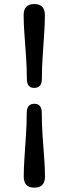

<svg xmlns="http://www.w3.org/2000/svg" viewBox="-20 -766 340 926"><path d="M182 -386Q182 -342 145 -342Q109.5 -342 109.5 -386Q109.5 -438 105.5 -494.2Q101.5 -550.5 97.8 -602.2Q94 -654 94 -693Q94 -746.5 145.5 -746.5Q196.5 -746.5 196.5 -693Q196.5 -654 193 -602Q189.5 -550 185.8 -493.8Q182 -437.5 182 -386ZM109 -221.5Q109 -265.5 145.5 -265.5Q181.5 -265.5 181.5 -221.5Q181.5 -169.5 185.2 -113.2Q189 -57 193 -5.2Q197 46.5 197 86Q197 139 145.5 139Q94.5 139 94.5 86Q94.5 46.5 98 -5.5Q101.5 -57.5 105.2 -113.5Q109 -169.5 109 -221.5Z"/></svg>

Font: Fraunces 72pt S050 Black
Style: Regular
Weight: 900
Version: Version 1.000; ttfautohint (v1.8.3)